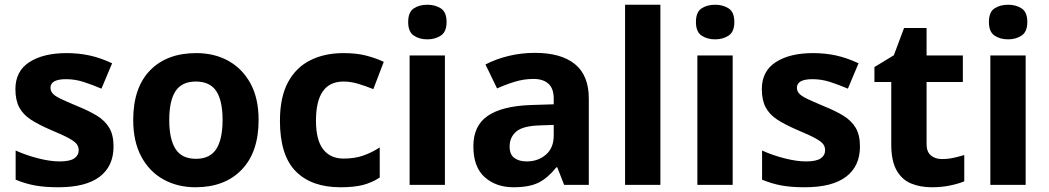

<svg xmlns="http://www.w3.org/2000/svg" viewBox="-20 -780 4425 810"><path d="M459 -162Q459 -79 400.5 -34.5Q342 10 226 10Q169 10 128 2.5Q87 -5 46 -22V-145Q90 -125 141 -112Q192 -99 231 -99Q275 -99 293.5 -112Q312 -125 312 -146Q312 -160 304.5 -171Q297 -182 272 -196Q247 -210 194 -232Q143 -254 110 -275.5Q77 -297 61 -327.5Q45 -358 45 -404Q45 -480 104 -518Q163 -556 261 -556Q312 -556 358 -546Q404 -536 453 -513L408 -406Q368 -423 332 -434.5Q296 -446 259 -446Q193 -446 193 -410Q193 -397 201.5 -386.5Q210 -376 234.5 -364Q259 -352 307 -332Q354 -313 388 -292.5Q422 -272 440.5 -241.5Q459 -211 459 -162Z M1071 -274Q1071 -138 999.5 -64Q928 10 805 10Q729 10 669.5 -23Q610 -56 576 -119.5Q542 -183 542 -274Q542 -410 613 -483Q684 -556 808 -556Q885 -556 944 -523Q1003 -490 1037 -427.5Q1071 -365 1071 -274ZM694 -274Q694 -193 720.5 -151.5Q747 -110 807 -110Q866 -110 892.5 -151.5Q919 -193 919 -274Q919 -355 892.5 -395.5Q866 -436 806 -436Q747 -436 720.5 -395.5Q694 -355 694 -274Z M1416 10Q1294 10 1227.5 -57.5Q1161 -125 1161 -270Q1161 -370 1195 -433Q1229 -496 1289.5 -526Q1350 -556 1429 -556Q1485 -556 1526.5 -545Q1568 -534 1599 -519L1555 -404Q1520 -418 1489.5 -427Q1459 -436 1429 -436Q1313 -436 1313 -271Q1313 -189 1343.5 -150Q1374 -111 1429 -111Q1476 -111 1512 -123.5Q1548 -136 1582 -158V-31Q1548 -9 1510.5 0.5Q1473 10 1416 10Z M1783 -760Q1816 -760 1840 -744.5Q1864 -729 1864 -687Q1864 -646 1840 -630Q1816 -614 1783 -614Q1749 -614 1725.5 -630Q1702 -646 1702 -687Q1702 -729 1725.5 -744.5Q1749 -760 1783 -760ZM1857 -546V0H1708V-546Z M2237 -557Q2347 -557 2405.5 -509.5Q2464 -462 2464 -364V0H2360L2331 -74H2327Q2292 -30 2253 -10Q2214 10 2146 10Q2073 10 2025 -32.5Q1977 -75 1977 -163Q1977 -250 2038 -291.5Q2099 -333 2221 -337L2316 -340V-364Q2316 -407 2293.5 -427Q2271 -447 2231 -447Q2191 -447 2153 -435.5Q2115 -424 2077 -407L2028 -508Q2072 -531 2125.5 -544Q2179 -557 2237 -557ZM2258 -251Q2186 -249 2158 -225Q2130 -201 2130 -162Q2130 -128 2150 -113.5Q2170 -99 2202 -99Q2250 -99 2283 -127.5Q2316 -156 2316 -208V-253Z M2766 0H2617V-760H2766Z M2997 -760Q3030 -760 3054 -744.5Q3078 -729 3078 -687Q3078 -646 3054 -630Q3030 -614 2997 -614Q2963 -614 2939.5 -630Q2916 -646 2916 -687Q2916 -729 2939.5 -744.5Q2963 -760 2997 -760ZM3071 -546V0H2922V-546Z M3608 -162Q3608 -79 3549.5 -34.5Q3491 10 3375 10Q3318 10 3277 2.5Q3236 -5 3195 -22V-145Q3239 -125 3290 -112Q3341 -99 3380 -99Q3424 -99 3442.5 -112Q3461 -125 3461 -146Q3461 -160 3453.5 -171Q3446 -182 3421 -196Q3396 -210 3343 -232Q3292 -254 3259 -275.5Q3226 -297 3210 -327.5Q3194 -358 3194 -404Q3194 -480 3253 -518Q3312 -556 3410 -556Q3461 -556 3507 -546Q3553 -536 3602 -513L3557 -406Q3517 -423 3481 -434.5Q3445 -446 3408 -446Q3342 -446 3342 -410Q3342 -397 3350.5 -386.5Q3359 -376 3383.5 -364Q3408 -352 3456 -332Q3503 -313 3537 -292.5Q3571 -272 3589.5 -241.5Q3608 -211 3608 -162Z M3954 -109Q3979 -109 4002 -114Q4025 -119 4048 -126V-15Q4024 -5 3988.5 2.5Q3953 10 3911 10Q3862 10 3823.5 -6Q3785 -22 3762.5 -61.5Q3740 -101 3740 -171V-434H3669V-497L3751 -547L3794 -662H3889V-546H4042V-434H3889V-171Q3889 -140 3907 -124.5Q3925 -109 3954 -109Z M4233 -760Q4266 -760 4290 -744.5Q4314 -729 4314 -687Q4314 -646 4290 -630Q4266 -614 4233 -614Q4199 -614 4175.5 -630Q4152 -646 4152 -687Q4152 -729 4175.5 -744.5Q4199 -760 4233 -760ZM4307 -546V0H4158V-546Z"/></svg>

Font: Noto Sans Balinese
Style: Bold
Weight: 700
Designer: Aditya Bayu, David Williams
Foundry: David Williams
Version: Version 2.005; ttfautohint (v1.8.4.7-5d5b)